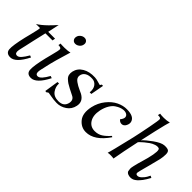

<svg xmlns="http://www.w3.org/2000/svg" viewBox="29 -1389 2085 2085"><g transform="rotate(45 1072.0 -346.5)"><path d="M317 -472 311 -439H202L192 -395Q182 -351 167 -287.5Q152 -224 145 -188Q142 -176 138 -158Q134 -140 131.5 -129.5Q129 -119 126.5 -105Q124 -91 124.5 -83Q125 -75 127.5 -66.5Q130 -58 136.5 -54Q143 -50 153 -49Q177 -48 201 -75Q225 -102 254 -152L277 -143Q196 16 116 16Q53 16 47 -39Q42 -93 78 -247Q82 -264 96 -318.5Q110 -373 115.5 -401Q121 -429 120 -438H58Q107 -468 163 -523Q195 -554 240 -605Q221 -516 212 -472Z M583 -646Q579 -622 557.5 -604.5Q536 -587 511 -587Q487 -587 473.5 -604.5Q460 -622 465 -646Q469 -671 490.5 -688.5Q512 -706 537 -706Q562 -706 575.5 -688.5Q589 -671 583 -646ZM595 -143Q514 16 432 16Q370 16 364 -39Q359 -98 395 -247Q400 -269 413 -317.5Q426 -366 431.5 -393Q437 -420 436 -429Q433 -449 392 -449L398 -478Q402 -474 457 -474.5Q512 -475 542 -484Q482 -290 461 -191Q459 -179 454.5 -161Q450 -143 447.5 -132Q445 -121 442.5 -106.5Q440 -92 440.5 -84Q441 -76 443.5 -67.5Q446 -59 452.5 -54.5Q459 -50 469 -49Q493 -48 518 -75.5Q543 -103 570 -152Z M1048 -478 1020 -326H995Q1001 -383 976 -415.5Q951 -448 913 -450Q858 -454 825.5 -433.5Q793 -413 788 -375Q785 -357 793.5 -340.5Q802 -324 822 -310Q842 -296 859 -286.5Q876 -277 902.5 -265Q929 -253 939 -248Q1018 -204 1000 -124Q987 -60 934.5 -24.5Q882 11 821 10Q800 10 774.5 7Q749 4 722.5 -1Q696 -6 688 -7Q677 -9 664 6L644 5L669 -158H692Q688 -107 720 -62Q752 -17 822 -17Q904 -17 920 -89Q931 -144 884 -166L813 -202Q782 -218 764.5 -229.5Q747 -241 727.5 -259Q708 -277 702.5 -300Q697 -323 703 -352Q717 -415 776 -450Q835 -485 921 -481Q947 -480 977 -470Q1007 -460 1013 -460Q1017 -460 1020.5 -464.5Q1024 -469 1026 -473.5Q1028 -478 1027 -478Z M1539 -419Q1547 -391 1530.5 -359.5Q1514 -328 1484 -327Q1476 -327 1468.5 -328.5Q1461 -330 1455.5 -334Q1450 -338 1446.5 -340.5Q1443 -343 1439 -348L1435 -352Q1461 -384 1460 -407Q1459 -429 1438.5 -441Q1418 -453 1388 -450Q1369 -448 1348 -440.5Q1327 -433 1299 -414.5Q1271 -396 1248 -357.5Q1225 -319 1213 -265Q1195 -176 1229.5 -121Q1264 -66 1331 -66Q1382 -66 1421 -91Q1460 -116 1501 -163L1513 -154Q1401 10 1270 10Q1197 10 1147.5 -50.5Q1098 -111 1122 -224Q1140 -305 1189 -366Q1238 -427 1296.5 -455Q1355 -483 1413 -482Q1521 -481 1539 -419Z M2126 -142Q2113 -118 2100.5 -97.5Q2088 -77 2077 -62.5Q2066 -48 2055 -36Q2044 -24 2035.5 -16Q2027 -8 2017.5 -2Q2008 4 2002.5 7Q1997 10 1989 12Q1981 14 1978 14.5Q1975 15 1969 16H1962Q1944 17 1924.5 9.5Q1905 2 1897 -15Q1893 -37 1892 -50Q1891 -63 1898.5 -96Q1906 -129 1912 -150.5Q1918 -172 1929 -209.5Q1940 -247 1946 -270Q1983 -417 1953 -427Q1931 -434 1901.5 -424.5Q1872 -415 1846 -397Q1820 -379 1797.5 -360Q1775 -341 1761 -327L1748 -313Q1706 -118 1686 0Q1676 -3 1645.5 -4Q1615 -5 1597 0Q1607 -24 1676 -315Q1695 -399 1718.5 -521Q1742 -643 1739 -657Q1738 -677 1694 -675L1700 -703Q1718 -699 1760 -699Q1802 -699 1843 -709Q1831 -680 1796.5 -529.5Q1762 -379 1757 -351Q1790 -388 1860 -438Q1930 -488 1974 -492Q2016 -495 2036.5 -484.5Q2057 -474 2057 -434.5Q2057 -395 2048 -353.5Q2039 -312 2014 -220Q1979 -92 1978 -79Q1975 -54 1995 -52Q1999 -51 2003 -51Q2025 -51 2049 -75Q2073 -99 2084.5 -119Q2096 -139 2103 -154Z"/></g></svg>

Font: GFS Artemisia
Style: Italic
Weight: 400
Italic angle: -12°
Designer: Takis Katsoulidis and George D. Matthiopoulos
Foundry: George Matthiopoulos and Takis Katsoulidis
Version: Version 1.0